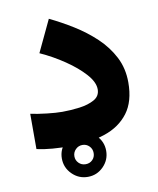

<svg xmlns="http://www.w3.org/2000/svg" viewBox="-79 -608 666 810"><g transform="rotate(-10 254.0 -203.0)"><path d="M137.2 44.4Q137.2 5.4 165.3 -22.5Q193.4 -50.3 232.4 -50.3Q271.5 -50.3 299.3 -22.5Q327.1 5.4 327.1 44.4Q327.1 83.5 299.3 111.6Q271.5 139.6 232.4 139.6Q193.4 139.6 165.3 111.6Q137.2 83.5 137.2 44.4ZM190.9 44.4Q190.9 61.5 202.9 73.5Q214.8 85.4 232.4 85.4Q250 85.4 261.7 73.7Q273.4 62 273.4 44.4Q273.4 26.9 261.5 14.9Q249.5 2.9 232.4 2.9Q215.3 2.9 203.1 15.1Q190.9 27.3 190.9 44.4ZM173.8 -149.4Q209.5 -149.4 247.3 -154.3Q285.2 -159.2 311 -173.6Q336.9 -188 336.9 -217.3Q336.9 -248 305.4 -283.2Q273.9 -318.4 224.6 -351.8Q175.3 -385.3 121.1 -409.7L185.5 -545.9Q235.4 -522 285.4 -491Q335.4 -460 377.2 -420.7Q418.9 -381.3 444.1 -332.5Q469.2 -283.7 469.2 -223.6Q469.2 -142.1 432.4 -93.3Q395.5 -44.4 330.6 -22.7Q265.6 -1 181.2 -1Q140.6 -1 106.2 -3.7Q71.8 -6.3 38.6 -13.7V-164.6Q70.3 -158.2 108.4 -153.8Q146.5 -149.4 173.8 -149.4Z"/></g></svg>

Font: Vazirmatn UI FD Black
Style: Regular
Weight: 900
Designer: Saber Rastikerdar
Foundry: Saber Rastikerdar
Version: Version 33.003